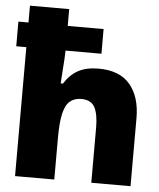

<svg xmlns="http://www.w3.org/2000/svg" viewBox="-54 -806 707 853"><g transform="rotate(5 300.0 -380.0)"><path d="M45 0V-575H0V-685H45V-760H220V-685H380V-575H220Q219 -538 216 -501.5Q213 -465 211 -428H221Q247 -469 283 -488.5Q319 -508 373 -508Q468 -508 514 -453Q560 -398 560 -304V0H385V-246Q385 -305 369 -336Q353 -367 308 -367Q279 -367 259 -351Q239 -335 229.5 -295.5Q220 -256 220 -186V0Z"/></g></svg>

Font: Noto Sans Mono Black
Style: Regular
Weight: 900
Designer: Monotype Design Team
Foundry: Monotype Imaging Inc.
Version: Version 2.014